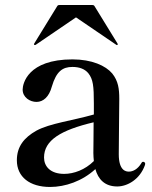

<svg xmlns="http://www.w3.org/2000/svg" viewBox="-20 -729 603 763"><path d="M119 -550C120 -550 120 -550 122 -551L282 -660L442 -551C443 -550 444 -550 445 -550C446 -550 448 -551 448 -553C448 -554 448 -554 447 -556L356 -704C354 -708 351 -709 347 -709H216C212 -709 209 -708 207 -704L116 -556C115 -554 115 -554 115 -553C115 -551 117 -550 119 -550ZM549 -86C546 -86 544 -85 542 -81C527 -56 508 -47 492 -47C481 -47 452 -50 452 -116C452 -186 454 -278 454 -336C454 -376 450 -407 426 -437C400 -468 345 -493 268 -493C90 -493 70 -396 70 -373C70 -342 99 -324 125 -324C152 -324 175 -344 186 -385C204 -446 229 -463 268 -463C295 -463 317 -455 331 -438C350 -414 353 -387 353 -318V-274C265 -249 179 -239 125 -210C75 -182 47 -146 47 -92C47 -26 98 14 179 14C239 14 307 -9 359 -57C370 -17 396 12 446 12C486 12 536 -16 556 -73C557 -76 557 -77 557 -78C557 -83 553 -86 549 -86ZM235 -38C180 -38 155 -68 155 -103C155 -172 222 -212 352 -243C352 -192 351 -140 351 -121C351 -110 352 -99 353 -89C318 -54 273 -38 235 -38Z"/></svg>

Font: Shippori Mincho OTF SemiBold
Style: Regular
Weight: 600
Designer: FONTDASU
Foundry: FONTDASU / Google Inc. / but / Adobe
Version: Version 3.300;hotconv 1.0.109;makeotfexe 2.5.65596